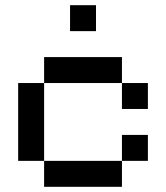

<svg xmlns="http://www.w3.org/2000/svg" viewBox="-20 -720 640 740"><path d="M450 0H150V-100H50V-400H150V-500H450V-400H550V-300H450V-400H150V-100H450V-200H550V-100H450ZM250 -600V-700H350V-600Z"/></svg>

Font: Matrix Sans
Style: Regular
Weight: 400
Designer: Brad Neil
Version: Version 1.100